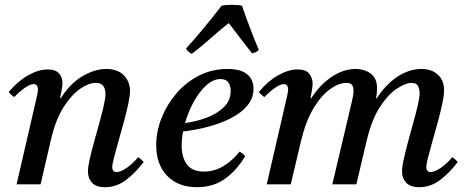

<svg xmlns="http://www.w3.org/2000/svg" viewBox="-20 -767 1942 799"><path d="M191 -182 149 0H49L131 -355Q138 -384 138 -393Q138 -417 120 -417Q106 -417 83.5 -401.5Q61 -386 39 -363Q32 -368 26.5 -373Q21 -378 16 -384Q56 -431 98.5 -454.5Q141 -478 178 -478Q212 -478 226 -461Q240 -444 240 -421Q240 -409 236.5 -392.5Q233 -376 230 -358H233Q271 -419 322.5 -449.5Q374 -480 422 -480Q470 -480 495.5 -453.5Q521 -427 521 -389Q521 -368 513.5 -333Q506 -298 495 -258Q484 -218 473 -179.5Q462 -141 454.5 -111.5Q447 -82 447 -70Q447 -63 451 -57Q455 -51 465 -51Q482 -51 508 -69Q534 -87 555 -113Q568 -104 578 -93Q544 -48 504.5 -18Q465 12 417 12Q380 12 363 -6.5Q346 -25 346 -53Q346 -73 353.5 -106Q361 -139 372 -178Q383 -217 393.5 -255.5Q404 -294 411.5 -326Q419 -358 419 -376Q419 -396 410 -409Q401 -422 378 -422Q349 -422 313 -397Q277 -372 244.5 -321Q212 -270 193 -190Z M1035 -398Q1035 -359 1010 -328.5Q985 -298 942.5 -276Q900 -254 848 -240Q796 -226 742 -220Q736 -189 736 -162Q736 -112 758 -82.5Q780 -53 829 -53Q872 -53 910 -76Q948 -99 977 -136Q993 -127 1000 -117Q966 -59 917 -23.5Q868 12 800 12Q721 12 675.5 -35.5Q630 -83 630 -163Q630 -219 652 -275Q674 -331 713.5 -377.5Q753 -424 807.5 -452Q862 -480 926 -480Q982 -480 1008.5 -458Q1035 -436 1035 -398ZM750 -255Q797 -261 840.5 -277.5Q884 -294 912 -321.5Q940 -349 940 -389Q940 -411 930 -424.5Q920 -438 898 -438Q867 -438 838 -411.5Q809 -385 786 -343Q763 -301 750 -255ZM1057 -559Q1051 -553 1044 -550Q1037 -547 1029 -545Q1004 -577 978.5 -610Q953 -643 932 -671Q896 -643 857 -608Q818 -573 778 -543Q772 -545 764.5 -552Q757 -559 754 -565Q778 -591 806 -624Q834 -657 860 -689.5Q886 -722 902 -743Q919 -747 945 -747Q971 -747 987 -743Q996 -717 1008 -684Q1020 -651 1033 -618Q1046 -585 1057 -559Z M1725 12Q1688 12 1670.5 -6.5Q1653 -25 1653 -53Q1653 -73 1660.5 -106Q1668 -139 1678.5 -178.5Q1689 -218 1700 -257Q1711 -296 1718.5 -328.5Q1726 -361 1726 -380Q1726 -396 1719.5 -409Q1713 -422 1692 -422Q1668 -422 1632 -398.5Q1596 -375 1561.5 -322.5Q1527 -270 1506 -182L1463 0H1363L1443 -339Q1447 -355 1449 -367Q1451 -379 1451 -389Q1451 -405 1445 -413.5Q1439 -422 1421 -422Q1390 -422 1353.5 -396Q1317 -370 1285 -317Q1253 -264 1233 -182L1190 0H1090L1172 -355Q1179 -384 1179 -393Q1179 -417 1161 -417Q1147 -417 1124.5 -401.5Q1102 -386 1080 -363Q1073 -368 1067.5 -373Q1062 -378 1057 -384Q1095 -430 1138 -454Q1181 -478 1218 -478Q1253 -478 1267 -460Q1281 -442 1281 -419Q1281 -411 1278.5 -394.5Q1276 -378 1272 -358H1275Q1311 -414 1360 -447Q1409 -480 1459 -480Q1497 -480 1523 -460.5Q1549 -441 1549 -401Q1549 -394 1548.5 -385Q1548 -376 1545 -358H1548Q1586 -417 1635 -448.5Q1684 -480 1733 -480Q1777 -480 1802.5 -456Q1828 -432 1828 -392Q1828 -370 1820.5 -335Q1813 -300 1802 -259.5Q1791 -219 1780 -180.5Q1769 -142 1761.5 -112.5Q1754 -83 1754 -71Q1754 -64 1758 -57.5Q1762 -51 1772 -51Q1789 -51 1815 -69Q1841 -87 1862 -113Q1875 -104 1885 -93Q1851 -48 1811.5 -18Q1772 12 1725 12Z"/></svg>

Font: Tiro Kannada
Style: Italic
Weight: 400
Italic angle: -11°
Designer: Kannada: John Hudson & Fiona Ross, assisted by Kaja Sojewska. Latin: John Hudson with Paul Hanslow, assisted by Kaja Soj
Foundry: Tiro Typeworks Ltd.
Version: Version 1.52